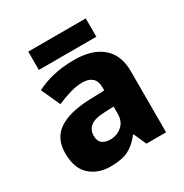

<svg xmlns="http://www.w3.org/2000/svg" viewBox="-168 -847 948 989"><g transform="rotate(-30 306.5 -352.5)"><path d="M318 -560Q425 -560 484 -510Q543 -460 543 -364V0H426L393 -74H389Q354 -29 315 -9.5Q276 10 208 10Q135 10 87 -33Q39 -76 39 -166Q39 -253 100.5 -295.5Q162 -338 281 -343L375 -346V-362Q375 -402 354.5 -420Q334 -438 298 -438Q262 -438 223 -426.5Q184 -415 144 -398L93 -510Q138 -534 195 -547Q252 -560 318 -560ZM324 -248Q261 -246 236 -225.5Q211 -205 211 -170Q211 -139 229 -125Q247 -111 275 -111Q317 -111 346 -136.5Q375 -162 375 -206V-250ZM478 -715V-606H136V-715Z"/></g></svg>

Font: Noto Sans Gurmukhi UI ExtraBold
Style: Regular
Weight: 800
Designer: Jelle Bosma - Monotype Design Team
Foundry: Monotype Imaging Inc.
Version: Version 2.004; ttfautohint (v1.8.4.7-5d5b)